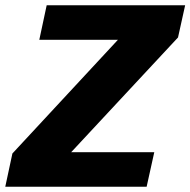

<svg xmlns="http://www.w3.org/2000/svg" viewBox="-32 -708 722 728"><path d="M-12 0 15 -126 415 -557H117L145 -688H670L643 -566L238 -131H553L524 0Z"/></svg>

Font: Saira
Style: Bold Italic
Weight: 700
Italic angle: -12°
Designer: Hector Gatti with collaboration of the Omnibus-Type team
Foundry: Omnibus-Type
Version: Version 1.100; ttfautohint (v1.8.3)